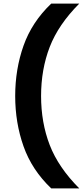

<svg xmlns="http://www.w3.org/2000/svg" viewBox="-20 -828 461 1068"><path d="M265 220Q157.5 117.5 111 -13.8Q64.5 -145 64.5 -294Q64.5 -443 111 -574.2Q157.5 -705.5 265 -808H421Q304.5 -691 256.5 -566.5Q208.5 -442 208.5 -294Q208.5 -146 256.5 -21.5Q304.5 103 421 220Z"/></svg>

Font: Encode Sans Expanded Expanded SemiBold
Style: Regular
Weight: 600
Width: 7
Designer: Multiple Designers
Foundry: Impallari Type
Version: Version 3.000; ttfautohint (v1.8.3) -l 8 -r 50 -G 200 -x 14 